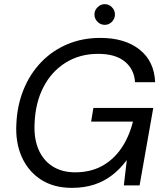

<svg xmlns="http://www.w3.org/2000/svg" viewBox="-20 -895 794 927"><path d="M327 12Q239 12 177.5 -28Q116 -68 85 -137.5Q54 -207 59 -297Q63 -387 94 -463Q125 -539 179 -595Q233 -651 305.5 -681.5Q378 -712 464 -712Q583 -712 654 -655.5Q725 -599 729 -498H632Q628 -561 582.5 -598Q537 -635 454 -635Q365 -635 297 -592.5Q229 -550 190 -475Q151 -400 147 -300Q143 -228 165.5 -174.5Q188 -121 233.5 -92Q279 -63 343 -63Q416 -63 471.5 -93Q527 -123 565 -178Q603 -233 622 -308H420L431 -374H720L654 0H578L592 -121H591Q560 -79 521 -49Q482 -19 434 -3.5Q386 12 327 12ZM486 -775Q465 -775 450.5 -790Q436 -805 436 -825Q436 -845 451 -860Q466 -875 485 -875Q506 -875 520.5 -860Q535 -845 535 -825Q535 -805 520.5 -790Q506 -775 486 -775Z"/></svg>

Font: DM Sans 28pt
Style: Italic
Weight: 400
Italic angle: -10°
Version: Version 4.004;gftools[0.9.30]